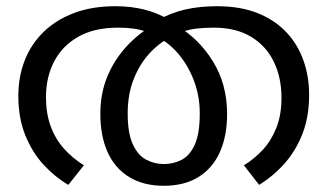

<svg xmlns="http://www.w3.org/2000/svg" viewBox="-20 -586 1054 618"><path d="M507 12Q442 12 396 -16Q350 -44 326.5 -96Q303 -148 303 -219Q303 -285 325 -338.5Q347 -392 385 -434Q423 -476 471 -504L486 -520Q530 -545 576.5 -555.5Q623 -566 678 -566Q753 -566 808.5 -544Q864 -522 901 -483Q938 -444 956.5 -392Q975 -340 975 -281Q975 -211 954 -156.5Q933 -102 897 -61Q861 -20 814 9L765 -54Q798 -74 825.5 -103.5Q853 -133 869.5 -174.5Q886 -216 886 -271Q886 -337 861 -388Q836 -439 787.5 -468Q739 -497 668 -497Q638 -497 612.5 -494Q587 -491 562 -482L531 -467Q493 -449 461 -414Q429 -379 410 -330.5Q391 -282 391 -221Q391 -157 407.5 -121.5Q424 -86 450.5 -72Q477 -58 507 -58Q538 -58 564.5 -71.5Q591 -85 607 -120.5Q623 -156 623 -221Q623 -277 604 -327Q585 -377 552 -415Q519 -453 475 -473L454 -483Q431 -491 409 -494Q387 -497 359 -497Q284 -497 232.5 -468Q181 -439 154.5 -388.5Q128 -338 128 -273Q128 -221 143 -180Q158 -139 185.5 -108Q213 -77 250 -54L200 9Q157 -16 120.5 -55.5Q84 -95 61.5 -150.5Q39 -206 39 -277Q39 -339 59.5 -391.5Q80 -444 120 -483Q160 -522 218 -544Q276 -566 351 -566Q400 -566 441.5 -556Q483 -546 524 -523L549 -503Q619 -463 665 -389Q711 -315 711 -219Q711 -148 687.5 -96Q664 -44 618.5 -16Q573 12 507 12Z"/></svg>

Font: lmalayalam85
Style: Book
Weight: 400
Designer: Jelle Bosma - Monotype Design Team
Foundry: Monotype Imaging Inc.
Version: Version 2.003